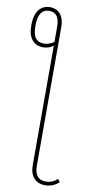

<svg xmlns="http://www.w3.org/2000/svg" viewBox="-137 -779 497 1017"><g transform="rotate(10 111.5 -270.0)"><path d="M246.1 151.9 257.8 167Q226.1 196.8 182.1 196.8Q146 196.8 123.5 172.9Q101.1 148.9 101.1 102.1V-539.1Q76.7 -521 45.9 -521Q8.8 -521 -13.2 -546.9Q-35.2 -572.8 -35.2 -626Q-35.2 -680.2 -13.2 -708.5Q8.8 -736.8 45.9 -736.8Q82.5 -736.8 102.8 -711.9Q123 -687 123 -643.1V103Q123 176.8 183.1 176.8Q219.2 176.8 246.1 151.9ZM46.9 -541Q73.2 -541 101.1 -559.1V-642.1Q101.1 -716.8 45.9 -716.8Q-13.2 -716.8 -13.2 -627Q-13.2 -579.6 2.4 -560.3Q18.1 -541 46.9 -541Z"/></g></svg>

Font: Fira Sans Compressed Thin
Style: Regular
Weight: 100
Width: 1
Designer: Carrois Corporate & Edenspiekermann AG
Foundry: Carrois Corporate GbR & Edenspiekermann AG
Version: Version 4.203;PS 004.203;hotconv 1.0.88;makeotf.lib2.5.64775